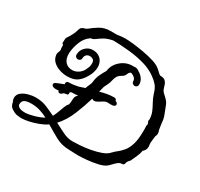

<svg xmlns="http://www.w3.org/2000/svg" viewBox="-198 -803 1086 1042"><g transform="rotate(30 345.0 -282.0)"><path d="M401 57Q384 57 374 56Q364 55 350 55Q299 55 260 33.5Q221 12 183 -11L182 -10Q164 3 136.5 13.5Q109 24 81.5 30Q54 36 36 36Q31 36 24.5 35.5Q18 35 11 34L4 33Q-14 28 -29.5 17Q-45 6 -48 -16Q-55 -30 -55 -39Q-55 -62 -37 -75.5Q-19 -89 5 -95Q29 -101 46 -101Q86 -101 115 -89Q144 -77 177 -61Q186 -77 193 -97Q200 -117 207 -134.5Q214 -152 222 -158Q225 -171 225.5 -192.5Q226 -214 239 -221V-224Q230 -223 221 -222.5Q212 -222 203 -222Q200 -222 192 -217Q193 -214 193 -210Q193 -201 185.5 -200Q178 -199 168 -197Q165 -195 163 -193Q161 -191 159 -189Q154 -185 147 -185Q137 -185 135 -196Q131 -195 127.5 -194.5Q124 -194 120 -194Q116 -194 112.5 -194.5Q109 -195 104 -196Q91 -201 91 -210Q91 -218 102 -223Q113 -228 124.5 -232.5Q136 -237 147 -241Q146 -243 146 -247Q146 -252 149.5 -256.5Q153 -261 160 -261Q175 -261 190 -263Q205 -265 219 -268L255 -280Q259 -293 265.5 -306Q272 -319 273 -332Q275 -355 286 -378Q297 -401 307 -417Q312 -458 345.5 -486Q379 -514 422 -512H425L429 -513Q448 -513 458 -503Q475 -494 486.5 -478Q498 -462 498 -442Q498 -433 492.5 -428Q487 -423 480 -423Q473 -423 467 -428Q461 -433 461 -442Q461 -457 446 -467L439 -471L437 -472Q433 -475 427 -475Q418 -473 412.5 -458Q407 -443 393 -436Q375 -426 368.5 -413.5Q362 -401 359 -386Q356 -371 348 -355Q346 -351 343 -345.5Q340 -340 338 -335L329 -300Q350 -306 372 -310Q394 -314 416 -314Q424 -314 427.5 -309.5Q431 -305 432 -300Q437 -300 441.5 -295.5Q446 -291 446 -285Q446 -280 440 -275.5Q434 -271 417 -271Q413 -271 408 -271.5Q403 -272 396 -272Q387 -272 375.5 -265Q364 -258 352 -250.5Q340 -243 329 -243Q321 -243 316 -249Q300 -194 276.5 -137Q253 -80 216 -40Q245 -25 276 -9.5Q307 6 338 6Q354 6 384 4Q414 2 447.5 -4Q481 -10 510 -20.5Q539 -31 553 -48Q564 -60 579 -71.5Q594 -83 609 -101Q624 -119 634 -150.5Q644 -182 644 -235Q644 -243 644 -251Q644 -259 643 -267Q648 -278 642.5 -287.5Q637 -297 641 -306Q640 -333 631 -353.5Q622 -374 611 -393.5Q600 -413 592 -437Q583 -469 569 -485.5Q555 -502 534 -517Q500 -542 453.5 -555Q407 -568 356.5 -573Q306 -578 258 -579Q224 -573 203.5 -560.5Q183 -548 170 -538Q157 -528 142 -528L143 -527Q114 -508 99.5 -471.5Q85 -435 83 -400V-397Q83 -364 99 -346Q115 -328 143 -328Q161 -328 177.5 -338Q194 -348 204 -364Q206 -369 208.5 -373.5Q211 -378 213 -384L216 -390Q219 -402 219 -413Q219 -429 210.5 -435.5Q202 -442 188 -442Q176 -442 168 -433.5Q160 -425 160 -413Q160 -404 154.5 -399Q149 -394 141 -394Q134 -394 128 -399Q122 -404 122 -413Q122 -440 141.5 -459.5Q161 -479 188 -479Q216 -479 234 -463.5Q252 -448 256 -420V-402Q253 -373 237 -347Q222 -319 199.5 -302Q177 -285 136 -285Q113 -285 89 -292.5Q65 -300 47.5 -316Q30 -332 27 -358Q26 -367 30.5 -375.5Q35 -384 35 -392Q35 -394 34.5 -396Q34 -398 33 -400V-416Q33 -424 29 -424.5Q25 -425 25 -433Q25 -460 29 -465Q33 -470 39 -480Q47 -494 52.5 -505Q58 -516 62 -531Q66 -546 73.5 -551Q81 -556 90 -558Q99 -560 106 -566Q126 -583 153.5 -599.5Q181 -616 218 -616H260Q271 -618 283 -619.5Q295 -621 308 -621Q327 -621 359 -617.5Q391 -614 427 -607.5Q463 -601 493.5 -591.5Q524 -582 539 -569Q545 -565 556 -554Q567 -543 573 -541Q594 -541 603.5 -533Q613 -525 617 -513.5Q621 -502 624.5 -490Q628 -478 637 -469Q657 -451 665 -442Q673 -433 678 -421.5Q683 -410 693 -383Q704 -357 706 -343Q708 -329 709 -317Q710 -305 714 -284Q717 -277 718 -271.5Q719 -266 719 -261Q719 -250 714 -245Q713 -230 710.5 -215Q708 -200 710 -185Q711 -182 711 -179Q711 -176 711 -173Q711 -154 694 -140Q690 -119 681.5 -100.5Q673 -82 664 -62L656 -53Q648 -44 646.5 -33Q645 -22 628 -22Q619 -22 608 -13Q597 -4 586.5 7.5Q576 19 568 25Q552 37 520 44Q488 51 455 54Q422 57 401 57ZM36 0Q57 0 90.5 -9.5Q124 -19 147 -32Q125 -44 99.5 -52Q74 -60 44 -60Q15 -60 1.5 -52Q-12 -44 -12 -24Q-12 -15 -0.5 -7.5Q11 0 36 0Z"/></g></svg>

Font: RU Serius
Style: Regular
Weight: 400
Designer: Robert E. Leuschke
Foundry: Robert E. Leuschke
Version: Version 1.011; ttfautohint (v1.8.3)